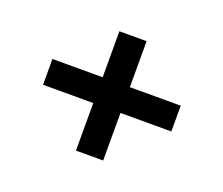

<svg xmlns="http://www.w3.org/2000/svg" viewBox="-99 -718 1004 864"><g transform="rotate(20 403.0 -286.5)"><path d="M96.2 -228.1V-351.6H710.6V-228.1ZM336.7 -0.4V-571.8H467V-0.4Z"/></g></svg>

Font: Lexend Peta
Style: Regular
Weight: 400
Designer: Bonnie Shaver-Troup, Thomas Jockin
Foundry: Lexend
Version: Version 1.007